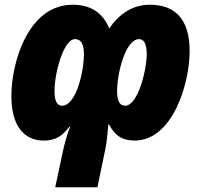

<svg xmlns="http://www.w3.org/2000/svg" viewBox="-20 -583 845 810"><path d="M611 -563C538 -563 481 -522 441 -463C412 -533 359 -563 286 -563C100 -563 28 -322 28 -178C28 -48 84 10 165 10C218 10 246 -13 273 -49H276C261 -10 252 23 242 71L213 207H391L424 48C431 16 435 -34 437 -58H440C463 -15 491 10 548 10C708 10 780 -230 780 -367C780 -504 718 -563 611 -563ZM567 -418C588 -418 599 -396 599 -356C599 -285 561 -137 508 -137C484 -137 474 -159 474 -198C474 -276 510 -418 567 -418ZM296 -418C323 -418 334 -395 334 -356C334 -277 300 -137 242 -137C220 -137 210 -158 210 -198C210 -280 250 -418 296 -418Z"/></svg>

Font: Noto Sans UI SemiCondensed Black
Style: Italic
Weight: 900
Width: 4
Italic angle: -372°
Designer: Monotype Design Team
Foundry: Monotype Imaging Inc.
Version: Version 1.901